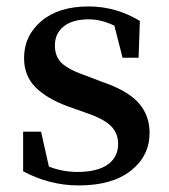

<svg xmlns="http://www.w3.org/2000/svg" viewBox="-20 -561 524 596"><path d="M252 -324.2 294.9 -307.6Q374 -281.2 409.2 -242.7Q444.3 -204.1 444.3 -148.4Q444.3 -77.1 386.2 -31.2Q328.1 14.6 224.6 14.6Q133.8 14.6 51.8 -29.3V-152.3H107.4L131.8 -43.9Q173.8 -27.3 220.7 -27.3Q282.2 -27.3 314.5 -50.3Q346.7 -73.2 346.7 -114.3Q346.7 -148.4 323.2 -170.9Q299.8 -193.4 244.1 -211.9L191.4 -230.5Q125 -254.9 89.8 -290.5Q54.7 -326.2 54.7 -380.9Q54.7 -450.2 108.4 -495.6Q162.1 -541 254.9 -541Q339.8 -541 414.1 -496.1L410.2 -381.8H360.4L335 -481.4Q293.9 -501 255.9 -501Q205.1 -501 177.7 -479Q150.4 -457 150.4 -419.9Q150.4 -384.8 172.4 -364.3Q194.3 -343.8 252 -324.2Z"/></svg>

Font: Bpmf Zihi Serif SemiBold
Style: SemiBold
Weight: 600
Foundry: But Ko
Version: Version 1.320